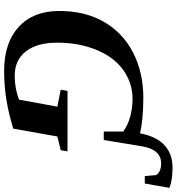

<svg xmlns="http://www.w3.org/2000/svg" viewBox="17 -860 853 927"><g transform="rotate(90 443.5 -396.5)"><path d="M626 -646 624 -648Q639 -725 681 -764Q723 -803 789 -803Q851 -803 887 -788L866 -669H830L825 -725Q817 -736 803 -742Q788 -748 768 -748Q735 -748 714 -724Q694 -701 686 -654L656 -471H615V-565Q556 -608 459 -610Q381 -610 318 -565Q256 -521 221 -436Q186 -351 186 -246Q186 -149 228 -95Q270 -41 346 -41Q408 -41 461 -62L495 -247L413 -263L419 -296H711L705 -263L639 -247L601 -34Q529 -12 463 -1Q394 10 322 10Q186 10 109 -61Q33 -131 33 -256Q33 -380 85 -471Q138 -563 233 -612Q330 -662 451 -662Q553 -662 626 -646Z"/></g></svg>

Font: Libra Serif Modern
Style: Bold Italic
Weight: 700
Italic angle: -12°
Designer: Stefan Peev, Context Ltd
Foundry: Stefan Peev, Context Ltd
Version: Version 1.000